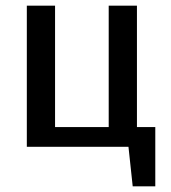

<svg xmlns="http://www.w3.org/2000/svg" viewBox="-20 -520 605 680"><path d="M450 140 435 0H75V-500H175V-70H365V-500H465V-70H530V140Z"/></svg>

Font: Scada
Style: Regular
Weight: 400
Designer: Jovanny Lemonad
Foundry: Jovanny Lemonad
Version: Version 4.100;PS 004.100;hotconv 1.0.88;makeotf.lib2.5.64775